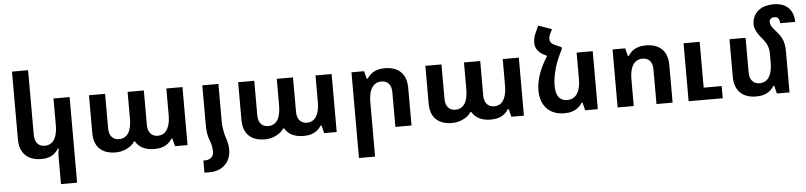

<svg xmlns="http://www.w3.org/2000/svg" viewBox="-53 -1083 6925 1649"><g transform="rotate(-5 3409.5 -258.5)"><path d="M555 239H416V-1Q416 -18 418 -34.5Q420 -51 424 -68H417Q403 -45 382.5 -27Q362 -9 333.5 0.5Q305 10 268 10Q209 10 167 -11.5Q125 -33 103 -74.5Q81 -116 81 -176V-760H220V-204Q220 -154 243 -127.5Q266 -101 306 -101Q342 -101 366.5 -120.5Q391 -140 403.5 -178Q416 -216 416 -272V-499H555Z M908 9Q819 9 770.5 -38Q722 -85 722 -174V-500H861V-205Q861 -154 884.5 -128Q908 -102 946 -102Q999 -102 1027 -144.5Q1055 -187 1055 -272V-500H1195V-205Q1195 -171 1206 -148Q1217 -125 1236.5 -113.5Q1256 -102 1281 -102Q1315 -102 1339 -121Q1363 -140 1376 -178Q1389 -216 1389 -272V-500H1528V0H1420L1403 -67H1395Q1382 -45 1360.5 -27.5Q1339 -10 1310 -0.5Q1281 9 1243 9Q1186 9 1144.5 -11Q1103 -31 1080 -71H1073Q1052 -37 1006.5 -14Q961 9 908 9Z M1699 -167V-500H1838V-167ZM1699 -167H1838Q1838 -156 1840.5 -133.5Q1843 -111 1848 -85Q1853 -59 1860 -39Q1871 -8 1876 18Q1881 44 1881 66Q1881 151 1830 200Q1779 249 1695 249H1652V144H1669Q1698 144 1719.5 126.5Q1741 109 1741 76Q1741 53 1736.5 28Q1732 3 1719 -29Q1708 -57 1703.5 -90Q1699 -123 1699 -167Z M2194 9Q2105 9 2056.5 -38Q2008 -85 2008 -174V-500H2147V-205Q2147 -154 2170.5 -128Q2194 -102 2232 -102Q2285 -102 2313 -144.5Q2341 -187 2341 -272V-500H2481V-205Q2481 -171 2492 -148Q2503 -125 2522.5 -113.5Q2542 -102 2567 -102Q2601 -102 2625 -121Q2649 -140 2662 -178Q2675 -216 2675 -272V-500H2814V0H2706L2689 -67H2681Q2668 -45 2646.5 -27.5Q2625 -10 2596 -0.5Q2567 9 2529 9Q2472 9 2430.5 -11Q2389 -31 2366 -71H2359Q2338 -37 2292.5 -14Q2247 9 2194 9Z M2985 239V-500H3094L3111 -433H3119Q3133 -456 3154.5 -473.5Q3176 -491 3205.5 -500.5Q3235 -510 3272 -510Q3331 -510 3373 -489Q3415 -468 3437 -426.5Q3459 -385 3459 -325V0H3320V-296Q3320 -347 3297.5 -373Q3275 -399 3234 -399Q3199 -399 3174 -379.5Q3149 -360 3136.5 -322Q3124 -284 3124 -228V239Z M3808 9Q3719 9 3670.5 -38Q3622 -85 3622 -174V-500H3761V-205Q3761 -154 3784.5 -128Q3808 -102 3846 -102Q3899 -102 3927 -144.5Q3955 -187 3955 -272V-500H4095V-205Q4095 -171 4106 -148Q4117 -125 4136.5 -113.5Q4156 -102 4181 -102Q4215 -102 4239 -121Q4263 -140 4276 -178Q4289 -216 4289 -272V-500H4428V0H4320L4303 -67H4295Q4282 -45 4260.5 -27.5Q4239 -10 4210 -0.5Q4181 9 4143 9Q4086 9 4044.5 -11Q4003 -31 3980 -71H3973Q3952 -37 3906.5 -14Q3861 9 3808 9Z M4672 -495 4802 -557V-541Q4782 -503 4765.5 -464Q4749 -425 4737.5 -386Q4726 -347 4719.5 -308.5Q4713 -270 4713 -234Q4713 -187 4725 -157.5Q4737 -128 4759 -114.5Q4781 -101 4812 -101Q4848 -101 4873.5 -120.5Q4899 -140 4912.5 -178Q4926 -216 4926 -272V-500H5065V0H4956L4939 -68H4931Q4918 -45 4896 -27Q4874 -9 4844.5 0.5Q4815 10 4778 10Q4681 10 4626 -47.5Q4571 -105 4571 -208Q4571 -245 4579 -282Q4587 -319 4600.5 -355.5Q4614 -392 4632.5 -427Q4651 -462 4672 -495ZM4802 -557 4674 -492 4638 -511Q4607 -528 4589 -554.5Q4571 -581 4571 -611Q4571 -634 4574.5 -652.5Q4578 -671 4586 -690L4617 -760L4733 -719L4712 -677Q4708 -668 4705.5 -657.5Q4703 -647 4703 -636Q4703 -617 4714.5 -603.5Q4726 -590 4759 -576Z M5236 0V-500H5345L5362 -433H5370Q5384 -456 5405.5 -473.5Q5427 -491 5456.5 -500.5Q5486 -510 5523 -510Q5582 -510 5624 -489Q5666 -468 5688 -426.5Q5710 -385 5710 -325V0H5571V-296Q5571 -347 5548.5 -373Q5526 -399 5485 -399Q5450 -399 5425 -379.5Q5400 -360 5387.5 -322Q5375 -284 5375 -228V0ZM5848 0V-500H5987V-105H6142V0Z M6718 -351V0H6609L6592 -68H6584Q6571 -45 6549 -27Q6527 -9 6497.5 0.5Q6468 10 6431 10Q6372 10 6330 -11.5Q6288 -33 6266 -74.5Q6244 -116 6244 -176V-500H6383V-204Q6383 -154 6406 -127.5Q6429 -101 6469 -101Q6505 -101 6529.5 -120.5Q6554 -140 6566.5 -178Q6579 -216 6579 -272V-351Q6579 -383 6567 -415Q6555 -447 6521 -486Q6500 -510 6487 -532Q6474 -554 6467.5 -573Q6461 -592 6461 -606Q6461 -649 6480.5 -685.5Q6500 -722 6542 -744Q6584 -766 6651 -766Q6701 -766 6738.5 -747Q6776 -728 6797.5 -690.5Q6819 -653 6819 -599H6689Q6689 -627 6678 -641Q6667 -655 6642 -655Q6623 -655 6612 -644Q6601 -633 6601 -616Q6601 -601 6608 -587Q6615 -573 6627.5 -558Q6640 -543 6655 -526Q6680 -498 6693.5 -472Q6707 -446 6712.5 -417Q6718 -388 6718 -351Z"/></g></svg>

Font: Noto Sans Armenian
Style: Bold
Weight: 700
Version: Version 2.007